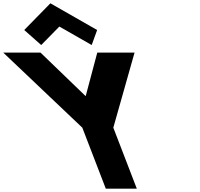

<svg xmlns="http://www.w3.org/2000/svg" viewBox="-280 -1144 1211 1164"><path d="M-133.1 -962 -30.1 -871 79.8 -983 275.9 -871 308.9 -962 25.5 -1124ZM-260.3 -825 219 -370 361.5 0H549.5L407 -370L535.7 -825H309.7L239.4 -561L-34.3 -825Z"/></svg>

Font: Hussar
Style: BdOpOblFour
Weight: 700
Foundry: Cannot Into Space Fonts
Version: Version 2.00